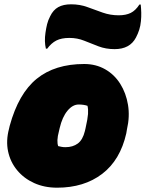

<svg xmlns="http://www.w3.org/2000/svg" viewBox="-20 -859 676 891"><path d="M371 -562Q425 -562 468 -537.5Q511 -513 538 -470Q565 -427 574 -372.5Q583 -318 569 -258L566 -240Q538 -116 454 -52Q370 12 245 12Q186 12 138.5 -9.5Q91 -31 59.5 -69Q28 -107 17.5 -156.5Q7 -206 22 -262L25 -275Q66 -425 150.5 -493.5Q235 -562 371 -562ZM345 -374Q317 -374 293 -345Q269 -316 257 -265L254 -252Q247 -226 246.5 -209Q246 -192 250 -181Q258 -179 266 -177.5Q274 -176 284 -176Q318 -176 341 -193Q364 -210 374 -251L377 -264Q387 -308 388.5 -330Q390 -352 386 -368Q368 -374 345 -374ZM531 -788Q564 -788 586.5 -799Q609 -810 627 -838H633Q635 -819 635.5 -800Q636 -781 634 -761Q632 -739 626 -720.5Q620 -702 611 -685Q583 -631 512 -631Q471 -631 437 -644Q403 -657 371 -670Q339 -683 302 -683Q265 -683 241.5 -671Q218 -659 199 -633H193Q185 -666 191 -707Q194 -728 198.5 -746.5Q203 -765 213 -784Q227 -813 250.5 -826Q274 -839 310 -839Q351 -839 386 -826Q421 -813 456.5 -800.5Q492 -788 531 -788Z"/></svg>

Font: Recursive Mn Csl St XBk
Style: Italic
Weight: 1000
Italic angle: -15°
Monospace: yes
Version: Version 1.079;hotconv 1.0.112;makeotfexe 2.5.65598; ttfautoh